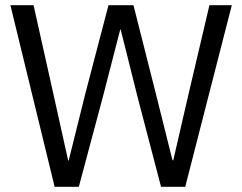

<svg xmlns="http://www.w3.org/2000/svg" viewBox="-20 -718 931 738"><path d="M190 0 20 -698H109L184 -362L242 -101H244L309 -362L397 -698H493L578 -362L643 -102H646L706 -362L785 -698H871L692 0H599L508 -348L444 -604H442L376 -348L283 0Z"/></svg>

Font: IBM Plex Sans Arabic
Style: Regular
Weight: 400
Designer: Mike Abbink, Paul van der Laan, Pieter van Rosmalen, Wael Morcos, Khajak Apelian
Foundry: Bold Monday
Version: Version 1.005